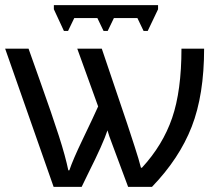

<svg xmlns="http://www.w3.org/2000/svg" viewBox="-20 -725 866 745"><path d="M397 -219.2Q380.4 -168 323.2 -54.2L296.9 0H188L0 -536.1H90.8L133.8 -415Q182.6 -278.3 208.5 -197.5Q234.4 -116.7 245.1 -64H249Q263.2 -106 299.8 -182.1Q347.2 -280.8 360.8 -312L279.8 -536.1H375L473.1 -246.1Q479 -228 486.8 -204.3Q494.6 -180.7 502.4 -156.5Q510.3 -132.3 516.8 -110.6Q523.4 -88.9 526.9 -74.2H530.8Q611.8 -162.1 647.9 -267.3Q684.1 -372.6 684.1 -536.1H772Q772 -356.9 723.9 -233.4Q675.8 -109.9 569.8 0H477.1L416 -164.1Q401.9 -200.7 397 -219.2ZM593.3 -705.1V-689L553.2 -605H537.1L513.2 -654.8H421.9L397.9 -605H381.8L357.9 -654.8H268.1L244.1 -605H228L189 -689V-705.1Z"/></svg>

Font: Noto Sans Southeast Asian
Style: Regular
Weight: 400
Designer: Monotype Design Team
Foundry: Monotype Imaging Inc.
Version: Version 1.06 uh; ttfautohint (v1.4.1)